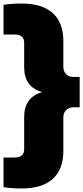

<svg xmlns="http://www.w3.org/2000/svg" viewBox="-32 -838 472 1088"><path d="M419.5 -402V-230H384Q358.5 -230 342.8 -214.2Q327 -198.5 327 -173V18Q327 121 267.2 175.5Q207.5 230 90.5 230Q39.5 230 -12 223V54.5H49Q77.5 54.5 91.2 43Q105 31.5 105 5V-176Q105 -230.5 129.8 -265.5Q154.5 -300.5 207 -316Q154.5 -331.5 129.8 -366.5Q105 -401.5 105 -456V-593Q105 -619.5 91.2 -631Q77.5 -642.5 49 -642.5H-12V-811Q39.5 -818 90.5 -818Q207.5 -818 267.2 -763.5Q327 -709 327 -606V-459Q327 -433.5 342.8 -417.8Q358.5 -402 384 -402Z"/></svg>

Font: Encode Sans Semi Expanded Black
Style: Regular
Weight: 900
Width: 6
Designer: Multiple Designers
Foundry: Impallari Type
Version: Version 2.000